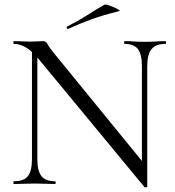

<svg xmlns="http://www.w3.org/2000/svg" viewBox="-20 -805 767 840"><path d="M119.8 -108.6V-602L143.4 -600V-108.6Q143.4 -57.2 161.4 -34.6Q179.4 -12 220.8 -12Q223.6 -12 223.6 -6Q223.6 0 220.8 0Q201.2 0 180.1 -1Q159 -2 133.4 -2Q108.2 -2 84.9 -1Q61.6 0 40.8 0Q38.6 0 38.6 -6Q38.6 -12 40.8 -12Q84.8 -12 102.3 -34.6Q119.8 -57.2 119.8 -108.6ZM624.2 11.8Q624.2 14 619.3 14.5Q614.4 15 612.4 14L152.2 -543Q117.8 -584 91.6 -598.5Q65.4 -613 41.2 -613Q38.4 -613 38.4 -619Q38.4 -625 41.2 -625Q58.8 -625 77.4 -624Q96 -623 110.8 -623Q129.2 -623 145 -624Q160.8 -625 168.8 -625Q181.8 -625 187.1 -613.5Q192.4 -602 215.6 -573L616.2 -82ZM624.2 -515.4V11.8L600.8 -19V-515.4Q600.8 -566.8 583.6 -589.9Q566.4 -613 525 -613Q523 -613 523 -619Q523 -625 525 -625Q545.4 -625 566.5 -623.5Q587.6 -622 613.2 -622Q637 -622 660.6 -623.5Q684.2 -625 703.8 -625Q706.6 -625 706.6 -619Q706.6 -613 703.8 -613Q661.4 -613 642.8 -589.9Q624.2 -566.8 624.2 -515.4ZM278.6 -679Q274.6 -677 272.6 -682.5Q270.6 -688 273.6 -689Q320.8 -712.6 359.2 -737.2Q397.6 -761.8 436.4 -784.2Q439.6 -786.6 452.3 -782.9Q465 -779.2 478.5 -773.2Q492 -767.2 499.3 -762.2Q506.6 -757.2 500.6 -756Q433.6 -740 381.6 -721Q329.6 -702 278.6 -679Z"/></svg>

Font: Cormorant Infant Light
Style: Regular
Weight: 300
Designer: Christian Thalmann (Catharsis Fonts)
Foundry: Catharsis Fonts
Version: Version 4.001